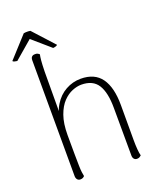

<svg xmlns="http://www.w3.org/2000/svg" viewBox="-169 -957 882 1062"><g transform="rotate(-20 272.0 -425.5)"><path d="M118 9Q107 9 100.5 1Q94 -7 94 -20L93 -701Q93 -715 99.5 -721.5Q106 -728 117 -728Q127 -729 133.5 -725.5Q140 -722 144 -718Q141 -705 139 -683.5Q137 -662 136 -619L135 -332L121 -321Q126 -381 152.5 -424.5Q179 -468 220.5 -491Q262 -514 309 -514Q391 -514 430 -459.5Q469 -405 469 -301V-94Q469 -65 471 -40.5Q473 -16 477 -2Q473 2 467 5.5Q461 9 452 9Q441 9 434.5 1.5Q428 -6 428 -19L427 -299Q427 -390 398 -436Q369 -482 301 -482Q276 -482 247.5 -470.5Q219 -459 193.5 -432.5Q168 -406 151.5 -360Q135 -314 135 -246Q135 -178 135.5 -135Q136 -92 136.5 -66Q137 -40 139 -26Q141 -12 143 -2Q140 2 134 5.5Q128 9 118 9ZM14 -726Q10 -726 0 -728.5Q-10 -731 -12 -735L100 -858Q106 -859 113 -859.5Q120 -860 126.5 -859.5Q133 -859 139 -858L251 -735Q248 -731 239.5 -728.5Q231 -726 225 -726L120 -817Z"/></g></svg>

Font: Arima ExtraLight
Style: Regular
Weight: 250
Designer: Joana Correia and Natanael Gama
Foundry: NDISCOVER
Version: Version 1.101;gftools[0.9.23]